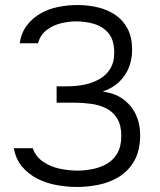

<svg xmlns="http://www.w3.org/2000/svg" viewBox="-20 -735 636 763"><path d="M287 8Q246 8 205 0.5Q164 -7 128.5 -25Q93 -43 68 -72.5Q43 -102 35 -146H110Q123 -111 152.5 -91.5Q182 -72 218 -64.5Q254 -57 288 -57Q315 -57 345 -62.5Q375 -68 402 -82.5Q429 -97 445.5 -124.5Q462 -152 462 -195Q462 -238 445.5 -264.5Q429 -291 402 -304.5Q375 -318 341.5 -322.5Q308 -327 274 -327H205V-392H249Q284 -392 317 -399Q350 -406 376.5 -421.5Q403 -437 418.5 -462.5Q434 -488 434 -525Q434 -575 412 -602Q390 -629 355.5 -639.5Q321 -650 283 -650Q252 -650 220.5 -642Q189 -634 164.5 -615Q140 -596 131 -563H58Q65 -606 87.5 -635Q110 -664 142 -682Q174 -700 212 -707.5Q250 -715 288 -715Q331 -715 370 -705.5Q409 -696 439.5 -675Q470 -654 487.5 -620Q505 -586 505 -537Q505 -500 492.5 -467.5Q480 -435 454 -410Q428 -385 388 -371Q437 -365 470 -340.5Q503 -316 520 -279.5Q537 -243 537 -199Q537 -137 514 -96.5Q491 -56 454 -33Q417 -10 373 -1Q329 8 287 8Z"/></svg>

Font: Onest Light
Style: Regular
Weight: 300
Designer: Dmitri Voloshin, Andrey Kudryavtsev
Foundry: Dmitri Voloshin, Andrey Kudryavtsev
Version: Version 1.000;gftools[0.9.33]